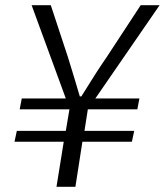

<svg xmlns="http://www.w3.org/2000/svg" viewBox="-20 -721 636 741"><path d="M226 -174H36L45 -216H234L248 -299H56L64 -341H234L102 -701H176L242 -501Q262 -437 288 -349H294Q357 -451 392 -501L523 -701H596L348 -341H518L510 -299H319L306 -216H498L489 -174H298L271 0H198Z"/></svg>

Font: Nebula Sans Book
Style: Regular
Weight: 400
Italic angle: -9°
Designer: Paul D. Hunt for Adobe (as Source Sans)
Foundry: Nebula Entertainment & Broadcasting LLC
Version: Version 1.010